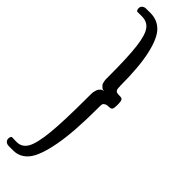

<svg xmlns="http://www.w3.org/2000/svg" viewBox="-404 -803 1163 1163"><g transform="rotate(45 178.0 -221.5)"><path d="M-7 315Q34 316 35 316Q80 316 103.5 274.5Q127 233 137.5 128.5Q148 24 148 -178V-202Q148 -222 150 -228.5Q152 -235 154 -243Q156 -251 159.5 -256Q163 -261 168 -266Q175 -275 193 -277Q176 -277 170 -284L160 -294Q156 -297 154 -304.5Q152 -312 150.5 -316Q149 -320 148.5 -329Q148 -338 148 -342V-365Q148 -526 137.5 -609.5Q127 -693 103 -726Q79 -759 33 -759H-7Q-7 -758 -9 -760Q-16 -767 -16 -780Q-16 -793 -6.5 -801.5Q3 -810 20 -810H59Q116 -809 154.5 -769.5Q193 -730 215.5 -630.5Q238 -531 238 -370Q238 -345 242.5 -336Q247 -327 256.5 -325Q266 -323 282.5 -323Q299 -323 303.5 -312Q308 -301 308 -275.5Q308 -250 303.5 -240Q299 -230 280.5 -230Q262 -230 251.5 -224Q241 -218 239.5 -210Q238 -202 238 -189V-173Q238 27 215 149Q192 271 154 318.5Q116 366 59 367H20Q3 367 -6.5 358.5Q-16 350 -16 336Q-16 322 -7 315Z"/></g></svg>

Font: Sofia
Style: Regular
Weight: 400
Designer: Paula Nazal and Daniel Hernndez
Foundry: Paula Nazal, Daniel Hernndez
Version: Version 1.001